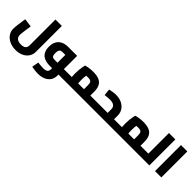

<svg xmlns="http://www.w3.org/2000/svg" viewBox="233 -2044 3654 3654"><g transform="rotate(45 2060.5 -216.5)"><path d="M356 248Q265 248 193 214.5Q121 181 80.5 122.5Q40 64 40 -9Q40 -30 43 -62Q46 -94 51 -133Q56 -172 62.5 -214.5Q69 -257 75 -297L245 -275Q234 -209 227 -155.5Q220 -102 216 -65.5Q212 -29 212 -11Q212 24 228 49Q244 74 276.5 88Q309 102 356 102Q407 102 435 87.5Q463 73 474 49Q485 25 485 -3V-700H657V-3Q657 72 618.5 128.5Q580 185 512 216.5Q444 248 356 248Z M1266 0V-146H1370V0ZM974 267Q935 267 894 261.5Q853 256 808 247L833 110Q882 116 916.5 118.5Q951 121 974 121Q1038 121 1066 99Q1094 77 1094 31V-378L1122 -357H1027Q999 -357 978 -350Q957 -343 945.5 -319.5Q934 -296 934 -247Q934 -201 944 -179.5Q954 -158 974.5 -152Q995 -146 1027 -146H1094V0H1027Q943 0 883.5 -27Q824 -54 793 -109Q762 -164 762 -247Q762 -330 793 -387Q824 -444 883.5 -473.5Q943 -503 1027 -503H1266V31Q1266 103 1229.5 156.5Q1193 210 1127.5 238.5Q1062 267 974 267ZM1370 0V-146Q1375 -146 1378.5 -141Q1382 -136 1384.5 -126.5Q1387 -117 1388.5 -103.5Q1390 -90 1390 -73Q1390 -56 1388.5 -42.5Q1387 -29 1384.5 -19.5Q1382 -10 1378.5 -5Q1375 0 1370 0Z M1978 0V-146H2082V0ZM1369 0V-146H1869L1806 -87V-250Q1806 -294 1797 -317.5Q1788 -341 1765 -350.5Q1742 -360 1699 -360Q1659 -360 1621 -355Q1583 -350 1561 -341L1669 -440Q1663 -418 1657.5 -384Q1652 -350 1648.5 -312Q1645 -274 1645 -239Q1645 -209 1648 -173Q1651 -137 1655.5 -109Q1660 -81 1662 -71L1499 -26Q1494 -41 1488 -73Q1482 -105 1478 -148Q1474 -191 1474 -239Q1474 -289 1478.5 -335.5Q1483 -382 1490 -419.5Q1497 -457 1503 -479Q1528 -488 1581 -497Q1634 -506 1699 -506Q1793 -506 1854.5 -481Q1916 -456 1947 -400Q1978 -344 1978 -248V0ZM1370 0Q1365 0 1361 -5Q1357 -10 1355 -19.5Q1353 -29 1351.5 -42.5Q1350 -56 1350 -73Q1350 -96 1352 -112Q1354 -128 1358.5 -137Q1363 -146 1370 -146ZM2082 0V-146Q2087 -146 2090.5 -141Q2094 -136 2096.5 -126.5Q2099 -117 2100.5 -103.5Q2102 -90 2102 -73Q2102 -56 2100.5 -42.5Q2099 -29 2096.5 -19.5Q2094 -10 2090.5 -5Q2087 0 2082 0Z M2616 0V-146H2720V0ZM2082 0V-146H2504L2444 -100V-241Q2444 -297 2409 -326.5Q2374 -356 2294 -356Q2274 -356 2240 -353.5Q2206 -351 2164 -345L2149 -480Q2192 -490 2233.5 -496.5Q2275 -503 2316 -503Q2402 -503 2469.5 -471Q2537 -439 2576.5 -380.5Q2616 -322 2616 -241V0ZM2082 0Q2077 0 2073 -5Q2069 -10 2067 -19.5Q2065 -29 2063.5 -42.5Q2062 -56 2062 -73Q2062 -96 2064 -112Q2066 -128 2070.5 -137Q2075 -146 2082 -146ZM2720 0V-146Q2725 -146 2729 -141Q2733 -136 2735 -126.5Q2737 -117 2738.5 -103.5Q2740 -90 2740 -73Q2740 -56 2738.5 -42.5Q2737 -29 2735 -19.5Q2733 -10 2729 -5Q2725 0 2720 0Z M3328 0V-146H3432V0ZM2719 0V-146H3219L3156 -87V-250Q3156 -294 3147 -317.5Q3138 -341 3115 -350.5Q3092 -360 3049 -360Q3009 -360 2971 -355Q2933 -350 2911 -341L3019 -440Q3013 -418 3007.5 -384Q3002 -350 2998.5 -312Q2995 -274 2995 -239Q2995 -209 2998 -173Q3001 -137 3005.5 -109Q3010 -81 3012 -71L2849 -26Q2844 -41 2838 -73Q2832 -105 2828 -148Q2824 -191 2824 -239Q2824 -289 2828.5 -335.5Q2833 -382 2840 -419.5Q2847 -457 2853 -479Q2878 -488 2931 -497Q2984 -506 3049 -506Q3143 -506 3204.5 -481Q3266 -456 3297 -400Q3328 -344 3328 -248V0ZM2720 0Q2715 0 2711 -5Q2707 -10 2705 -19.5Q2703 -29 2701.5 -42.5Q2700 -56 2700 -73Q2700 -96 2702 -112Q2704 -128 2708.5 -137Q2713 -146 2720 -146ZM3432 0V-146Q3437 -146 3440.5 -141Q3444 -136 3446.5 -126.5Q3449 -117 3450.5 -103.5Q3452 -90 3452 -73Q3452 -56 3450.5 -42.5Q3449 -29 3446.5 -19.5Q3444 -10 3440.5 -5Q3437 0 3432 0Z M3540 0V-700H3712V0ZM3432 0V-146H3540V0ZM3432 0Q3427 0 3423 -5Q3419 -10 3417 -19.5Q3415 -29 3413.5 -42.5Q3412 -56 3412 -73Q3412 -96 3414 -112Q3416 -128 3420.5 -137Q3425 -146 3432 -146Z M3864 0V-700H4035V0Z"/></g></svg>

Font: Cairo Play Black
Style: Regular
Weight: 900
Version: Version 3.119